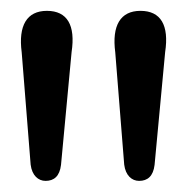

<svg xmlns="http://www.w3.org/2000/svg" viewBox="-20 -795 343 354"><path d="M64 -461.5C79.5 -461.5 90 -470 92.5 -491L112 -699C119.5 -748.5 104 -775 66.5 -775C29.5 -775 13.5 -748 20 -698.5L36.5 -491.5C39 -471.5 50.5 -461.5 64 -461.5ZM236.5 -461.5C252 -461.5 262.5 -470 265 -491L284.5 -699C292 -748.5 276.5 -775 239 -775C202 -775 186 -748 192.5 -698.5L209 -491.5C211.5 -471.5 223 -461.5 236.5 -461.5Z"/></svg>

Font: dr Title
Style: Regular
Weight: 400
Version: Version 1.000;hotconv 1.0.109;makeotfexe 2.5.65596